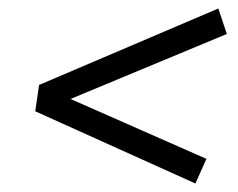

<svg xmlns="http://www.w3.org/2000/svg" viewBox="-20 -582 561 452"><path d="M440 -150 63 -320 72 -382 494 -562 514 -502 146 -349 466 -208Z"/></svg>

Font: Bitter
Style: Italic
Weight: 400
Italic angle: -9°
Designer: Sol Matas, and Bitter project Authors
Foundry: Sol Matas
Version: Version 2.001